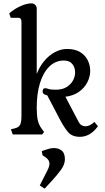

<svg xmlns="http://www.w3.org/2000/svg" viewBox="-20 -802 624 1145"><path d="M457 14Q410 14 386 -14Q362 -42 336 -92L262 -233L253 -236Q242 -239 238 -244.5Q234 -250 234 -257Q234 -264 237.5 -270Q241 -276 249 -276Q257 -276 269.5 -271.5Q282 -267 313 -267Q352 -267 377.5 -283Q403 -299 415.5 -322.5Q428 -346 428 -370Q428 -399 411.5 -420Q395 -441 361 -441Q311 -441 274.5 -405.5Q238 -370 218.5 -307Q199 -244 199 -160Q199 -113 205.5 -84.5Q212 -56 231 -31L243 -15L231 0H56L45 -31L66 -36Q92 -42 100 -58Q108 -74 108 -111V-674Q108 -696 88 -696H44L35 -722Q64 -748 101.5 -765Q139 -782 167 -782Q181 -782 190 -773Q199 -764 199 -750V-361Q216 -405 244 -438.5Q272 -472 307.5 -491Q343 -510 380 -510Q427 -510 457.5 -491.5Q488 -473 503 -443Q518 -413 518 -379Q518 -345 501 -311.5Q484 -278 451 -254.5Q418 -231 370 -225L448 -77Q456 -61 466.5 -55Q477 -49 490 -49Q504 -49 518 -56.5Q532 -64 543 -75L564 -49Q539 -15 512 -0.5Q485 14 457 14ZM246 323 217 304 263 214Q275 190 275 173Q275 153 252 136L234 124L229 100L246 93Q260 88 274.5 84.5Q289 81 302 81Q329 81 348 96Q367 111 367 148Q367 179 343.5 211Q320 243 285 281Z"/></svg>

Font: Gabriela
Style: Regular
Weight: 400
Designer: Eduardo Rodriguez Tunni
Foundry: Eduardo Rodriguez Tunni
Version: Version 2.001;gftools[0.9.26]